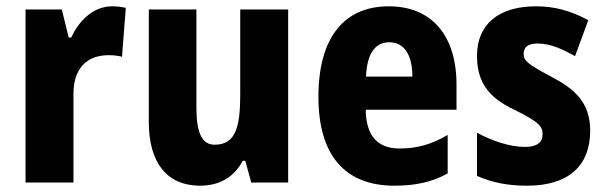

<svg xmlns="http://www.w3.org/2000/svg" viewBox="-20 -579 1920 609"><path d="M335 -559C275 -559 229 -511 206 -460H198L176 -549H61V0H213V-278C212 -363 256 -404 325 -404C340 -404 357 -402 367 -399L379 -554C363 -558 348 -559 335 -559Z M894 -549H742V-281C742 -179 729 -120 661 -120C620 -120 603 -159 603 -237V-549H452V-192C452 -60 512 10 614 10C675 10 722 -16 750 -69H758L777 0H894Z M1213 -559C1071 -559 990 -459 990 -272C990 -89 1072 10 1231 10C1299 10 1352 -2 1400 -29V-151C1347 -120 1302 -108 1247 -108C1177 -108 1141 -149 1140 -231H1428V-310C1428 -467 1349 -559 1213 -559ZM1215 -445C1262 -445 1288 -405 1288 -336H1141C1144 -415 1174 -445 1215 -445Z M1852 -165C1852 -255 1801 -298 1728 -336C1651 -377 1641 -387 1641 -409C1641 -430 1656 -441 1685 -441C1727 -441 1764 -423 1804 -401L1846 -515C1790 -545 1739 -559 1680 -559C1563 -559 1493 -503 1493 -402C1493 -318 1530 -270 1609 -232C1694 -191 1701 -176 1701 -153C1701 -127 1683 -113 1645 -113C1596 -113 1539 -133 1493 -158V-21C1544 1 1592 10 1652 10C1780 10 1852 -50 1852 -165Z"/></svg>

Font: Noto Sans Sinhala UI Condensed ExtraBold
Style: Regular
Weight: 800
Width: 3
Designer: Jelle Bosma - Monotype Design Team
Foundry: Monotype Imaging Inc.
Version: Version 2.006